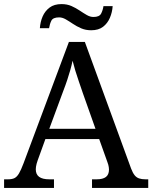

<svg xmlns="http://www.w3.org/2000/svg" viewBox="-20 -919 745 939"><path d="M0 0V-42H19Q39 -42 51 -48Q63 -54 73 -71Q83 -88 95 -120L317 -714H395L621 -95Q629 -74 638 -62.5Q647 -51 660 -46.5Q673 -42 692 -42H705V0H430V-42H453Q483 -42 498 -53.5Q513 -65 513 -90Q513 -96 512 -101.5Q511 -107 509.5 -113.5Q508 -120 505 -127L465 -239H202L164 -134Q161 -126 159 -118Q157 -110 156 -103.5Q155 -97 155 -91Q155 -66 171.5 -54Q188 -42 221 -42H244V0ZM221 -289H447L385 -464Q375 -494 365.5 -521Q356 -548 348.5 -573Q341 -598 335 -622Q330 -598 323.5 -575.5Q317 -553 309 -528.5Q301 -504 289 -473ZM426 -771Q399 -771 377 -780.5Q355 -790 336.5 -802.5Q318 -815 301.5 -824.5Q285 -834 269 -834Q239 -834 231 -817.5Q223 -801 220 -781H175Q177 -812 188.5 -838.5Q200 -865 222.5 -882Q245 -899 281 -899Q308 -899 329.5 -889.5Q351 -880 369.5 -867.5Q388 -855 404.5 -845.5Q421 -836 437 -836Q466 -836 474.5 -852.5Q483 -869 486 -889H531Q529 -859 517.5 -832Q506 -805 484 -788Q462 -771 426 -771Z"/></svg>

Font: Noto Serif Malayalam
Style: Regular
Weight: 400
Designer: Indian type Foundry, Jelle Bosma, Monotype Design Team
Foundry: Monotype Imaging Inc.
Version: Version 2.103